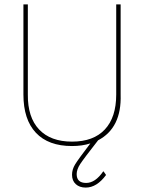

<svg xmlns="http://www.w3.org/2000/svg" viewBox="-20 -657 652 869"><path d="M368 192Q340 192 323 176.5Q306 161 306 134Q306 110 320 87Q334 64 389 -8Q352 4 306 4Q199 4 142.5 -56Q86 -116 86 -229V-637H106V-229Q105 -126 157 -71Q209 -16 306 -16Q403 -16 454.5 -71Q506 -126 506 -229V-637H526V-229Q531 -78 424 -22Q359 61 343 85.5Q327 110 327 131Q327 171 370 171Q411 171 447 119H449L460 135Q418 192 368 192Z"/></svg>

Font: Alegreya Sans SC Thin
Style: Regular
Weight: 100
Designer: Juan Pablo del Peral
Foundry: Huerta Tipografica
Version: Version 2.007